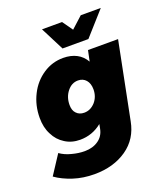

<svg xmlns="http://www.w3.org/2000/svg" viewBox="-196 -884 1056 1206"><g transform="rotate(-20 332.5 -281.0)"><path d="M87 182C130 196 177 203 227 203C313 203 385 182 444 141C503 100 539 42 553 -32L655 -544H454L439 -472C424 -498 404 -518 379 -531C354 -544 324 -551 290 -551C241 -551 197 -538 156 -511C115 -484 82 -447 59 -401C35 -354 23 -303 23 -246C23 -204 31 -167 48 -135C64 -102 87 -77 116 -59C145 -40 179 -31 216 -31C270 -31 319 -48 362 -83L356 -52C350 -22 335 2 311 19C286 37 255 46 218 46C190 46 162 42 133 34C104 27 78 15 57 0L-26 127C6 150 44 168 87 182ZM372 -217C351 -194 327 -182 298 -182C276 -182 259 -189 246 -203C233 -216 227 -235 227 -259C227 -294 237 -324 257 -349C277 -374 301 -386 329 -386C351 -386 369 -378 382 -363C395 -348 402 -327 402 -301C402 -268 392 -240 372 -217ZM486 -765 410 -696 361 -765H227L307 -608H480L620 -765Z"/></g></svg>

Font: Argentum Sans ExtraBold
Style: Italic
Weight: 800
Italic angle: -11.3°
Designer: Julieta Ulanovsky
Foundry: Julieta Ulanovsky
Version: Version 5.001;February 15, 2019;FontCreator 11.5.0.2425 64-b